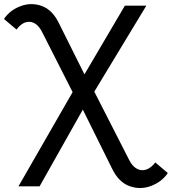

<svg xmlns="http://www.w3.org/2000/svg" viewBox="-144 -728 851 950"><path d="M411.4 108.1 250.7 -216.1 221 -260.9 63.6 -571Q40 -616.4 4.4 -619.8Q-31.3 -623.1 -62.3 -581.7L-124.3 -634.1Q-95.9 -676.9 -43.4 -697.1Q9.1 -717.4 62 -698.7Q114.9 -680 147.1 -614.1L283.7 -340.4L309.9 -299.4L495.9 65Q511.1 94.9 533.3 106.9Q555.4 118.9 579.5 111Q603.6 103.1 624.3 75.7L686.3 128.1Q657.9 170.9 604.5 191.6Q551.1 212.3 497.4 193.1Q443.7 174 411.4 108.1ZM238.4 -312.3 247.6 -315.4 473.9 -700H580.1L302.3 -241.1L292.1 -232.3L51.9 194H-52.7Z"/></svg>

Font: iiserrat Thin
Style: Regular
Weight: 100
Designer: Akira Ohta
Foundry: Akira Ohta
Version: Version 1.200;Glyphs 3.3.1 (3343)